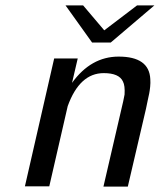

<svg xmlns="http://www.w3.org/2000/svg" viewBox="-20 -688 590 709"><path d="M222 -668H287L365 -576L486 -668H550L389 -531H320ZM72 0 180 -472H267L246 -382Q316 -479 418 -479Q531 -479 535 -396Q536 -382 534.5 -367.5Q533 -353 531 -343Q529 -333 525 -315Q521 -297 519 -286Q491 -168 452 1H362L435 -314Q439 -333 440 -339Q442 -372 434 -387Q420 -418 363 -418Q274 -418 230 -296L162 0Z"/></svg>

Font: Coval
Style: Book Italic
Weight: 350
Foundry: Context Ltd
Version: Version 001.000